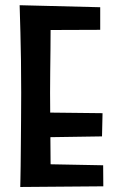

<svg xmlns="http://www.w3.org/2000/svg" viewBox="-20 -721 457 743"><path d="M58.4 2.6Q58.4 2.6 58.9 -18.6Q59.4 -39.8 59.9 -76.6Q60.4 -113.4 60.7 -160.1Q61 -206.8 61.5 -258.7Q62 -310.6 62 -361.6Q62 -425.6 61.2 -486.4Q60.4 -547.2 59 -595.5Q57.6 -643.8 56.8 -672.3Q56 -700.8 56 -700.8L176.8 -688.8Q176.8 -688.8 176.3 -666.3Q175.8 -643.8 175.8 -607.3Q175.8 -570.8 175.3 -526.8Q174.8 -482.8 174.3 -439.8Q173.8 -396.8 173.8 -361.8Q173.8 -326.8 174.3 -280Q174.8 -233.2 175 -185.2Q175.2 -137.2 175.7 -96Q176.2 -54.8 176.7 -29.3Q177.2 -3.8 177.2 -3.8ZM58.4 2.6 116.8 -86.4 379.2 -81.4 379.8 0ZM112.4 -189.2V-286L376.8 -283L374.8 -193.2ZM104.2 -604.6 56 -700.8 367.8 -693V-605.6Z"/></svg>

Font: Truculenta
Style: Regular
Weight: 400
Designer: Ivan Castro, Eva Sanz & Omnibus-Type Team
Foundry: Omnibus-Type
Version: Version 1.002